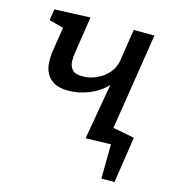

<svg xmlns="http://www.w3.org/2000/svg" viewBox="-105 -623 802 876"><g transform="rotate(15 296.5 -185.5)"><path d="M336 4 382 -260Q347 -223 298.5 -204Q250 -185 203 -185Q160 -185 135 -199.5Q110 -214 98.5 -236.5Q87 -259 85.5 -285.5Q84 -312 87 -335L106 -456L38 -474L46 -527L215 -534L189 -365Q185 -344 185.5 -320.5Q186 -297 199.5 -281Q213 -265 249 -265Q282 -265 313.5 -279Q345 -293 368 -318.5Q391 -344 397 -379L420 -530H518L446 -72L521 -54L512 -1ZM453 163 455 -2H399L383 -87L548 -55L515 163Z"/></g></svg>

Font: Bitter Medium
Style: Italic
Weight: 500
Italic angle: -9°
Designer: Sol Matas, and Bitter project Authors
Foundry: Sol Matas
Version: Version 2.001